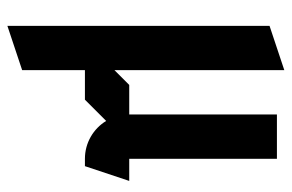

<svg xmlns="http://www.w3.org/2000/svg" viewBox="-155 -405 790 520"><g transform="rotate(90 240.0 -145.0)"><path d="M170 -60V-520L50 -480V230L170 190V20H250L307.5 -37.5C328.6 -3 366.6 20 410 20H430L470 -100H410V-500H290V-100H210Z"/></g></svg>

Font: Abibas
Style: Medium
Weight: 500
Version: Version 0.3